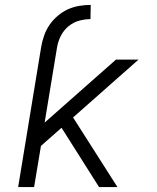

<svg xmlns="http://www.w3.org/2000/svg" viewBox="-20 -763 640 783"><path d="M148 -572Q152 -595 160 -618Q168 -641 182 -661.5Q196 -682 215.5 -698.5Q235 -715 257 -725Q279 -735 303 -739Q327 -743 350 -743L349 -685Q326 -685 302.5 -678.5Q279 -672 259.5 -656Q240 -640 228.5 -617.5Q217 -595 213 -572ZM384 0 231 -242 147 -168 119 0H54L148 -572H213L162 -263L453 -520H545L278 -284L459 0Z"/></svg>

Font: Iosevka Aile Light
Style: Italic
Weight: 300
Italic angle: -9°
Designer: Belleve Invis
Foundry: Belleve Invis
Version: Version 31.1.0; ttfautohint (v1.8.4)